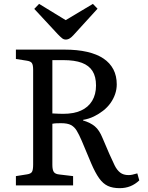

<svg xmlns="http://www.w3.org/2000/svg" viewBox="-20 -956 765 990"><path d="M597.2 14.2Q561 14.2 536.1 2.7Q511.2 -8.8 491.2 -36.9Q471.2 -64.9 450.2 -113.8L401.9 -229Q387.7 -262.2 375.7 -282Q363.8 -301.8 345.9 -311.3Q328.1 -320.8 294.9 -320.8Q281.7 -320.8 270.8 -320.3Q259.8 -319.8 250 -317.9V-106Q250 -80.1 257.6 -69.1Q265.1 -58.1 287.1 -56.2L356.9 -47.9V0H62V-47.9L120.1 -57.1Q139.2 -60.1 145 -70.1Q150.9 -80.1 150.9 -107.9V-596.2Q150.9 -621.1 144.5 -630.6Q138.2 -640.1 118.2 -643.1L62 -651.9V-700.2H313Q378.9 -700.2 429.4 -688.5Q480 -676.8 513.4 -654.3Q546.9 -631.8 564.5 -598.4Q582 -564.9 582 -521Q582 -495.1 573.5 -470.5Q564.9 -445.8 549.6 -424.3Q534.2 -402.8 512.2 -385.5Q490.2 -368.2 464.1 -355.5Q438 -342.8 408.2 -337.9V-335Q446.3 -323.7 469.2 -304.4Q492.2 -285.2 508.8 -244.1L543.9 -162.1Q559.1 -127.9 571 -103.5Q583 -79.1 599.6 -66.2Q616.2 -53.2 643.1 -53.2Q651.9 -53.2 661.9 -55.2Q671.9 -57.1 688 -62L698.2 -25.9Q677.2 -5.9 652.1 4.2Q627 14.2 597.2 14.2ZM306.2 -369.1Q360.4 -369.1 397.7 -386Q435.1 -402.8 455.1 -436Q475.1 -469.2 475.1 -515.1Q475.1 -561 457 -589.6Q439 -618.2 402.1 -632.1Q365.2 -646 306.2 -646H250V-371.1Q269 -370.1 282.7 -369.6Q296.4 -369.1 306.2 -369.1ZM318.8 -752Q309.1 -752 300.5 -758.5Q292 -765.1 277.8 -779.8L156.7 -910.2L181.6 -936L318.8 -852.1L459 -936L482.9 -911.1L357.9 -773.9Q349.1 -764.2 339.6 -758.1Q330.1 -752 318.8 -752Z"/></svg>

Font: Literata
Style: Regular
Weight: 400
Designer: Latin by Veronika Burian and Jose Scaglione. Greek by Irene Vlachou. Cyrillic by Vera Evstafieva.
Foundry: TypeTogether
Version: Version 3.002